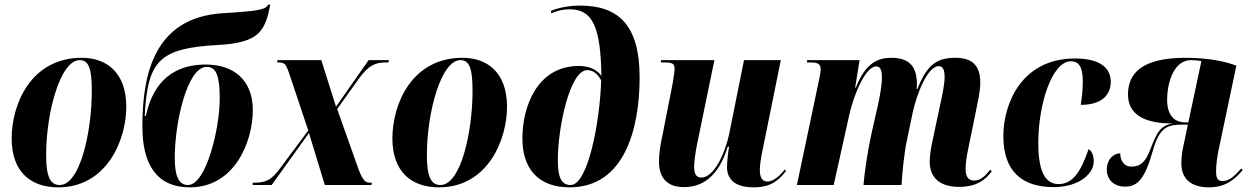

<svg xmlns="http://www.w3.org/2000/svg" viewBox="-20 -794 5359 824"><path d="M230 10C439 10 522 -194 522 -336C522 -485 435 -546 331 -546C113 -546 30 -347 30 -200C30 -59 109 10 230 10ZM236 0C197 0 178 -34 178 -128C178 -312 239 -536 322 -536C362 -536 374 -497 374 -404C374 -232 325 0 236 0Z M795 10C986 10 1065 -184 1065 -322C1065 -449 984 -517 864 -517C693 -517 629 -406 606 -296L601 -297C614 -531 660 -587 915 -601C1096 -610 1118 -664 1140 -774H1131C1118 -753 1097 -747 932 -737C645 -717 591 -481 591 -251C591 -89 652 10 795 10ZM787 0C747 0 730 -37 730 -118C730 -267 783 -507 867 -507C911 -507 923 -462 923 -369C923 -244 865 0 787 0Z M1064 0H1146L1306 -223L1374 0H1574L1576 -10H1568C1550 -10 1537 -15 1515 -78L1427 -326L1522 -459C1564 -516 1593 -526 1637 -526H1647L1649 -536H1562L1422 -336L1359 -536H1171L1169 -526H1179C1201 -526 1208 -516 1219 -485L1303 -234L1177 -65C1145 -23 1121 -10 1073 -10H1065Z M1864 10C2073 10 2156 -194 2156 -336C2156 -485 2069 -546 1965 -546C1747 -546 1664 -347 1664 -200C1664 -59 1743 10 1864 10ZM1870 0C1831 0 1812 -34 1812 -128C1812 -312 1873 -536 1956 -536C1996 -536 2008 -497 2008 -404C2008 -232 1959 0 1870 0Z M2425 10C2658 10 2725 -237 2725 -462C2725 -688 2633 -770 2469 -770C2414 -770 2365 -757 2344 -747L2346 -737C2364 -745 2391 -754 2426 -754C2523 -754 2558 -678 2561 -468C2545 -492 2513 -511 2465 -511C2285 -511 2222 -336 2222 -200C2222 -72 2288 10 2425 10ZM2429 0C2389 0 2374 -33 2374 -107C2374 -248 2426 -493 2500 -493C2524 -493 2544 -479 2560 -449C2555 -275 2504 0 2429 0Z M3215 10C3289 10 3323 -21 3353 -60L3348 -67C3327 -39 3299 -15 3273 -15C3252 -15 3241 -31 3241 -64C3241 -84 3245 -114 3252 -146L3331 -536H3173L3112 -232C3092 -129 3042 -32 2990 -32C2970 -32 2959 -45 2959 -78C2959 -98 2964 -139 2972 -177L3046 -536H2817L2816 -526H2836C2870 -526 2875 -517 2875 -498C2875 -486 2872 -469 2867 -437L2823 -213C2815 -179 2808 -133 2808 -102C2808 -42 2833 9 2915 9C2997 9 3064 -38 3103 -164H3109C3106 -152 3100 -97 3100 -78C3100 -33 3124 10 3215 10Z M4096 8C4170 8 4208 -21 4236 -58L4230 -66C4212 -45 4192 -19 4161 -19C4137 -19 4124 -34 4124 -70C4124 -89 4128 -120 4135 -154L4169 -320C4176 -357 4187 -398 4187 -440C4187 -517 4148 -546 4080 -546C3998 -546 3958 -514 3917 -412H3914C3915 -419 3915 -429 3915 -437C3914 -504 3886 -546 3806 -546C3750 -546 3696 -527 3653 -418H3650L3669 -536H3444L3443 -526H3459C3492 -526 3502 -518 3502 -496C3502 -481 3497 -462 3494 -446L3400 0H3558L3625 -302C3643 -383 3693 -509 3741 -509C3762 -509 3765 -482 3765 -464C3765 -439 3761 -403 3748 -344L3720 -220C3707 -161 3691 -66 3686 0H3849C3853 -63 3861 -140 3872 -191L3897 -311C3914 -389 3960 -510 4009 -510C4032 -510 4034 -482 4034 -463C4034 -429 4021 -372 4015 -345L3985 -204C3976 -161 3970 -130 3970 -101C3970 -29 4016 8 4096 8Z M4502 9C4609 9 4674 -47 4674 -101C4674 -132 4663 -147 4652 -154C4618 -55 4583 -4 4523 -4C4467 -4 4436 -56 4436 -180C4436 -350 4496 -531 4576 -531C4607 -531 4627 -511 4627 -446C4627 -407 4623 -373 4618 -344C4716 -344 4747 -393 4747 -443C4747 -498 4707 -543 4594 -543C4362 -543 4286 -346 4286 -210C4286 -57 4368 9 4502 9Z M5169 10C5242 10 5282 -27 5313 -64L5307 -71C5279 -40 5257 -17 5227 -17C5207 -17 5199 -27 5199 -59C5199 -87 5204 -125 5211 -156L5286 -512C5242 -530 5164 -546 5068 -546C4879 -546 4821 -478 4821 -389C4821 -304 4888 -264 5014 -264C4958 -255 4945 -225 4916 -151C4897 -102 4877 -79 4836 -79C4799 -79 4787 -113 4788 -136C4758 -136 4730 -109 4730 -67C4730 -19 4765 7 4808 7C4863 7 4894 -27 4929 -152C4957 -249 4992 -259 5053 -259H5078L5059 -169C5053 -143 5050 -118 5050 -93C5050 -36 5081 10 5169 10ZM5066 -269C5017 -269 4989 -303 4989 -365C4989 -452 5024 -536 5091 -536C5107 -536 5119 -535 5136 -532L5080 -269Z"/></svg>

Font: Noto Serif Display Condensed ExtraBold
Style: Italic
Weight: 800
Width: 3
Italic angle: -12°
Designer: Monotype Design Team
Foundry: Monotype Imaging Inc.
Version: Version 2.009